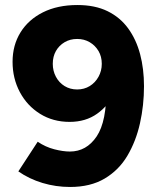

<svg xmlns="http://www.w3.org/2000/svg" viewBox="-20 -731 626 764"><path d="M288 -711Q358 -711 408 -686.5Q458 -662 490 -618Q522 -574 537.5 -515.5Q553 -457 553 -388Q553 -312 537 -240.5Q521 -169 487 -111.5Q453 -54 396.5 -20.5Q340 13 259 13Q202 13 149 -3Q96 -19 53 -49L130 -167Q161 -146 196 -137Q231 -128 258 -128Q324 -128 364.5 -188Q405 -248 403 -381L436 -362Q412 -311 366.5 -278.5Q321 -246 257 -246Q191 -246 139.5 -278Q88 -310 59 -364.5Q30 -419 30 -485Q30 -551 61.5 -602Q93 -653 151 -682Q209 -711 288 -711ZM287 -576Q259 -576 237 -563Q215 -550 202.5 -528Q190 -506 190 -477Q190 -449 202.5 -425.5Q215 -402 237 -388.5Q259 -375 287 -375Q315 -375 337 -388.5Q359 -402 372 -425.5Q385 -449 385 -477Q385 -506 372 -528Q359 -550 337 -563Q315 -576 287 -576Z"/></svg>

Font: Figtree Light ExtraBold
Style: Regular
Weight: 800
Version: Version 2.001;gftools[0.9.30]